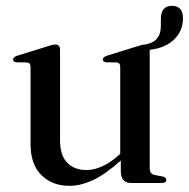

<svg xmlns="http://www.w3.org/2000/svg" viewBox="-20 -608 628 638"><path d="M81.5 -129V-385.5Q81.5 -399.5 70 -400.5L33.5 -401Q23.5 -402.5 23.5 -410.5Q23.5 -417.5 36 -422.5L136 -453.5Q154.5 -460 163 -460Q179.5 -460 179.5 -443.5V-142Q179.5 -91.5 203.5 -67.2Q227.5 -43 267 -43Q291.5 -43 318.5 -54.8Q345.5 -66.5 375 -92.5L379.5 -97V-385.5Q379.5 -399.5 368 -400.5L332 -401Q321.5 -402.5 321.5 -410.5Q321.5 -417.5 334 -422.5L434 -453.5Q453 -460 461.5 -460H462Q514.5 -469 514.5 -520.5V-545Q514.5 -588.5 551.5 -588.5Q588 -588.5 588 -547Q588 -506 559 -477.2Q530 -448.5 477.5 -442.5V-49Q477.5 -30 494 -26.5L520.5 -21.5Q532.5 -18.5 532.5 -10.5Q532.5 0 518 0H415.5Q381.5 0 381.5 -39V-74.5Q328.5 -27.5 288 -9Q247.5 9.5 210.5 9.5Q153.5 9.5 117.5 -26.2Q81.5 -62 81.5 -129Z"/></svg>

Font: Fraunces 72pt S000
Style: Regular
Weight: 400
Version: Version 1.000; ttfautohint (v1.8.3)